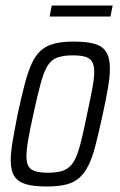

<svg xmlns="http://www.w3.org/2000/svg" viewBox="-20 -669 436 697"><path d="M150 8Q102 8 73.5 -0.5Q45 -9 32 -29.5Q19 -50 19 -87Q19 -116 26 -157Q33 -198 44 -254Q58 -319 70 -364.5Q82 -410 96 -440Q110 -470 130 -487Q150 -504 178.5 -511Q207 -518 248 -518Q296 -518 324.5 -509.5Q353 -501 366 -479.5Q379 -458 379 -420Q379 -392 372 -350.5Q365 -309 353 -254Q339 -190 327.5 -144.5Q316 -99 301.5 -69.5Q287 -40 267.5 -23Q248 -6 219.5 1Q191 8 150 8ZM154 -42Q182 -42 201 -47Q220 -52 233.5 -64.5Q247 -77 257 -101Q267 -125 276 -162.5Q285 -200 296 -254Q308 -310 315 -347Q322 -384 322 -408Q322 -433 314 -445.5Q306 -458 289.5 -463Q273 -468 244 -468Q210 -468 188 -460Q166 -452 152.5 -430Q139 -408 127.5 -365.5Q116 -323 101 -254Q89 -200 82.5 -162.5Q76 -125 76 -101Q76 -77 84 -64.5Q92 -52 109 -47Q126 -42 154 -42ZM160 -609 168 -649H389L381 -609Z"/></svg>

Font: Saira Condensed Light
Style: Italic
Weight: 300
Width: 3
Italic angle: -12°
Designer: Hector Gatti with collaboration of the Omnibus-Type team
Foundry: Omnibus-Type
Version: Version 1.101